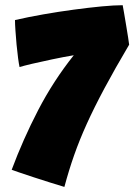

<svg xmlns="http://www.w3.org/2000/svg" viewBox="-20 -710 546 756"><path d="M233.5 26Q211.5 19.5 178.2 9Q145 -1.5 111.2 -12.5Q77.5 -23.5 53.5 -31.8Q29.5 -40 26 -41.5Q70.5 -161 130.2 -276.2Q190 -391.5 270.5 -492.5Q229 -485.5 185 -476.2Q141 -467 106.2 -458.8Q71.5 -450.5 57 -446Q54.5 -457 51.2 -481.2Q48 -505.5 45.2 -534.5Q42.5 -563.5 40.8 -589.8Q39 -616 39 -631Q91 -643 151 -653.5Q211 -664 270.5 -672Q330 -680 380.2 -684.8Q430.5 -689.5 463 -689.5Q464.5 -683 468.2 -660.8Q472 -638.5 476.5 -611.5Q481 -584.5 484.5 -562.2Q488 -540 488.5 -534Q431.5 -437.5 391 -361.8Q350.5 -286 321.8 -222.5Q293 -159 272 -99.2Q251 -39.5 233.5 26Z"/></svg>

Font: Grandstander Black
Style: Regular
Weight: 900
Designer: Tyler Finck
Foundry: Etcetera Type Co
Version: Version 1.200; ttfautohint (v1.8.3)